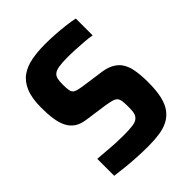

<svg xmlns="http://www.w3.org/2000/svg" viewBox="-199 -809 930 930"><g transform="rotate(-45 265.5 -344.0)"><path d="M273 8Q239 8 199.5 6Q160 4 122.5 0Q85 -4 55 -8V-124Q88 -122 119.5 -119Q151 -116 179 -115Q207 -114 227 -114Q267 -114 290 -117.5Q313 -121 323 -131Q331 -138 334.5 -147.5Q338 -157 339 -169.5Q340 -182 340 -197Q340 -220 338 -235Q336 -250 329 -258Q322 -266 307 -270.5Q292 -275 267 -279L147 -296Q115 -301 94 -315.5Q73 -330 60.5 -354.5Q48 -379 43 -413.5Q38 -448 38 -492Q38 -556 55 -596.5Q72 -637 102.5 -658.5Q133 -680 175.5 -688Q218 -696 269 -696Q305 -696 341 -693.5Q377 -691 409 -687Q441 -683 462 -678V-563Q439 -567 411.5 -569Q384 -571 355.5 -572.5Q327 -574 300 -574Q264 -574 242.5 -570.5Q221 -567 210 -559Q198 -550 194.5 -535Q191 -520 191 -497Q191 -470 194 -455Q197 -440 209.5 -433.5Q222 -427 249 -423L362 -407Q388 -404 409 -396Q430 -388 447 -373.5Q464 -359 475 -333Q481 -320 484.5 -302Q488 -284 490 -261.5Q492 -239 492 -211Q492 -155 483 -116.5Q474 -78 455.5 -53.5Q437 -29 410.5 -15.5Q384 -2 349.5 3Q315 8 273 8Z"/></g></svg>

Font: Saira SemiCondensed
Style: Bold
Weight: 700
Width: 4
Designer: Hector Gatti with collaboration of the Omnibus-Type team
Foundry: Omnibus-Type
Version: Version 1.101